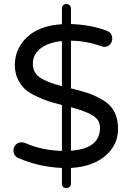

<svg xmlns="http://www.w3.org/2000/svg" viewBox="-20 -828 652 958"><path d="M334 -76Q479 -86 479 -191Q479 -230 442.5 -252Q406 -274 334 -293ZM144 -510Q144 -464 181 -440Q218 -416 289 -398V-623Q224 -617 184 -587.5Q144 -558 144 -510ZM334 -387Q388 -374 420.5 -363Q453 -352 492 -329.5Q531 -307 550 -271Q569 -235 569 -185Q569 -104 505 -50Q441 4 334 10V88Q334 98 327.5 104Q321 110 311 110Q289 110 289 88V10Q174 5 75 -38Q47 -49 47 -77Q47 -94 58.5 -106Q70 -118 88 -118Q98 -118 107 -114Q188 -78 289 -75V-304Q246 -315 220 -323.5Q194 -332 158.5 -349Q123 -366 103 -385Q83 -404 68.5 -434.5Q54 -465 54 -503Q54 -586 116 -643.5Q178 -701 289 -707V-785Q289 -795 295 -801.5Q301 -808 311 -808Q321 -808 327.5 -801.5Q334 -795 334 -785V-708Q430 -705 512 -675Q540 -665 540 -635Q540 -619 529 -606.5Q518 -594 500 -594Q494 -594 484 -598Q411 -624 334 -625Z"/></svg>

Font: VarelaRound
Style: Regular
Weight: 400
Designer: Joe Prince, Avraham Cornfeld
Foundry: Joe Prince, Avraham Cornfeld
Version: Version 2.000;PS 002.000;hotconv 1.0.88;makeotf.lib2.5.64775